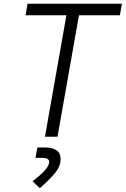

<svg xmlns="http://www.w3.org/2000/svg" viewBox="-20 -713 656 1001"><path d="M214.4 0 326.2 -633.3H113.3L123.5 -693.4H615.7L605 -633.3H391.6L279.8 0ZM188 267.6 149.4 232.4Q185.1 205.1 210.7 178.5Q236.3 151.9 236.3 130.9Q236.3 109.9 200.2 109.9H165L174.8 55.7H211.4Q295.9 55.7 295.9 115.7Q295.9 155.8 263.7 193.1Q231.4 230.5 188 267.6Z"/></svg>

Font: Cascadia Code Light
Style: Italic
Weight: 300
Italic angle: -10°
Monospace: yes
Designer: Aaron Bell
Foundry: Saja Typeworks
Version: Version 2404.023; ttfautohint (v1.8.4)